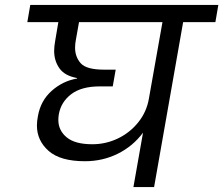

<svg xmlns="http://www.w3.org/2000/svg" viewBox="-20 -760 907 780"><path d="M855 -670H724L606 0H522L561 -221Q520 -166 458.5 -135.5Q397 -105 325 -105Q225 -105 177.5 -147Q130 -189 130 -250Q130 -268 134 -288Q145 -351 190 -391Q235 -431 293 -441V-443Q243 -452 221.5 -482.5Q200 -513 200 -553Q200 -571 204 -593L217 -670H91L103 -740H867ZM640 -670H301L288 -597Q285 -581 285 -566Q285 -529 308 -503Q331 -477 403 -477H450L438 -409H385Q311 -409 269.5 -377.5Q228 -346 219 -296Q217 -284 217 -273Q217 -230 251 -202Q285 -174 355 -174Q410 -174 459 -197.5Q508 -221 542 -263.5Q576 -306 585 -360Z"/></svg>

Font: Fz Poppins
Style: Italic
Weight: 400
Italic angle: -10°
Designer: Ninad Kale (Devanagari), Jonny Pinhorn (Latin)
Foundry: Indian Type Foundry
Version: Vit hóa bi Vntype.Com & FontZin.Com